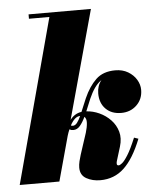

<svg xmlns="http://www.w3.org/2000/svg" viewBox="-54 -796 690 851"><g transform="rotate(-5 291.5 -370.0)"><path d="M542 -158.5Q508 -72.5 464.2 -31.2Q420.5 10 358 10Q323 10 296.2 -5Q269.5 -20 269.5 -53.5Q269.5 -66.5 273.2 -82Q277 -97.5 281 -110L295.5 -154.5Q304.5 -180 312 -204.8Q319.5 -229.5 320.5 -248.5Q321.5 -267.5 312 -276Q301 -252.5 288.2 -237.2Q275.5 -222 258 -222Q248 -222 241 -226.5Q235.5 -214 231 -199L176.5 0H0L196 -730.5H105V-750H382.5L250 -268Q270.5 -295 301 -299Q307 -312.5 312.8 -327.2Q318.5 -342 325.5 -357.5Q348 -408.5 379.8 -439Q411.5 -469.5 466 -469.5Q498.5 -469.5 522.5 -455.2Q546.5 -441 559.8 -419Q573 -397 573 -373.5Q573 -332.5 545.5 -305.8Q518 -279 476.5 -279Q433.5 -279 407.8 -304.8Q382 -330.5 382 -374Q382 -407.5 401.5 -432Q384 -420 370.2 -400.2Q356.5 -380.5 345 -354Q339 -340 333.5 -326.2Q328 -312.5 322.5 -299.5Q351.5 -298 380 -285Q408.5 -272 430 -249.5Q451.5 -227 460 -197Q468.5 -167 457.5 -131L438 -67.5Q436.5 -62.5 436.5 -56.5Q436.5 -48.5 445 -48.5Q450 -48.5 460.2 -56.5Q470.5 -64.5 486.2 -89.5Q502 -114.5 523 -165ZM258 -241Q268 -241 276.8 -252.2Q285.5 -263.5 293.5 -281.5Q280.5 -281.5 269.2 -271Q258 -260.5 249 -243Q252 -241 258 -241Z"/></g></svg>

Font: Bodoni* 11pt Fatface
Style: Italic
Weight: 900
Italic angle: -13°
Version: Version 2.3